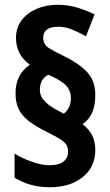

<svg xmlns="http://www.w3.org/2000/svg" viewBox="-20 -831 460 804"><path d="M45 -441Q45 -519 105 -560Q47 -602 47 -672Q47 -715 70.5 -746Q94 -777 133.5 -794Q173 -811 222 -811Q262 -811 299 -800.5Q336 -790 376 -771L340 -679Q310 -696 281 -707.5Q252 -719 225 -719Q161 -719 161 -673Q161 -645 184.5 -630Q208 -615 246 -597Q305 -569 342 -532Q379 -495 379 -434Q379 -392 367 -362Q355 -332 326 -311Q354 -289 366.5 -263Q379 -237 379 -204Q379 -131 326 -89Q273 -47 190 -47Q145 -47 108 -57.5Q71 -68 41 -87V-188Q72 -168 114 -153.5Q156 -139 186 -139Q227 -139 246 -154.5Q265 -170 265 -195Q265 -213 258 -224.5Q251 -236 232.5 -248Q214 -260 177 -278Q129 -302 100 -324.5Q71 -347 58 -374.5Q45 -402 45 -441ZM147 -454Q147 -427 168.5 -405.5Q190 -384 230 -364L247 -355Q277 -379 277 -420Q277 -450 258 -471.5Q239 -493 183 -518Q147 -501 147 -454Z"/></svg>

Font: Noto Sans Tamil UI Condensed
Style: Bold
Weight: 700
Width: 3
Designer: Jelle Bosma - Monotype Design Team
Foundry: Monotype Imaging Inc.
Version: Version 2.004; ttfautohint (v1.8.4.7-5d5b)